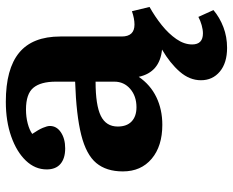

<svg xmlns="http://www.w3.org/2000/svg" viewBox="-92 -486 819 676"><g transform="rotate(-90 318.0 -147.5)"><path d="M488 242Q435 242 404.5 216.5Q374 191 374 150Q374 110 404 75.5Q434 41 482 13Q402 5 386 -69Q358 -28 314.5 -7Q271 14 217 14Q142 14 97.5 -23.5Q53 -61 53 -125Q53 -183 82.5 -218.5Q112 -254 181.5 -271.5Q251 -289 369 -293V-361Q369 -414 347.5 -440Q326 -466 271 -466Q245 -466 222 -460Q199 -454 185 -444Q200 -422 206.5 -406.5Q213 -391 213 -382Q213 -358 190.5 -343Q168 -328 134 -328Q99 -328 79.5 -344.5Q60 -361 60 -393Q60 -434 91 -466.5Q122 -499 176 -518Q230 -537 298 -537Q414 -537 471 -490Q528 -443 528 -345V-129Q528 -84 570 -84Q591 -84 617 -93L632 -31Q598 -12 568 12Q538 36 519 63.5Q500 91 500 119Q500 157 539 157Q552 157 568 152.5Q584 148 597 141L621 194Q595 216 561 229Q527 242 488 242ZM279 -77Q318 -77 343.5 -99Q369 -121 369 -155V-221Q286 -221 248.5 -202.5Q211 -184 211 -143Q211 -111 229 -94Q247 -77 279 -77Z"/></g></svg>

Font: Literata 7pt
Style: Bold
Weight: 700
Designer: Latin by Veronika Burian and Jose Scaglione. Greek by Irene Vlachou. Cyrillic by Vera Evstafieva.
Foundry: TypeTogether
Version: Version 3.002